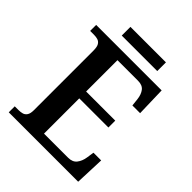

<svg xmlns="http://www.w3.org/2000/svg" viewBox="-233 -977 1109 1109"><g transform="rotate(45 321.0 -423.0)"><path d="M32 0V-49H63Q80 -49 94 -53Q108 -57 117 -70.5Q126 -84 126 -111V-598Q126 -628 117.5 -642Q109 -656 95 -660.5Q81 -665 63 -665H32V-714H567L572 -533H509L504 -579Q500 -614 483.5 -635.5Q467 -657 431 -657H263V-401H501V-345H263V-57H460Q496 -57 513.5 -79.5Q531 -102 536 -135L543 -181H606L599 0ZM180 -775V-846H470V-775Z"/></g></svg>

Font: Noto Serif Gujarati SemiBold
Style: Regular
Weight: 600
Version: Version 2.102